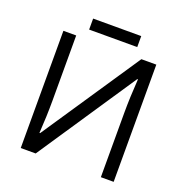

<svg xmlns="http://www.w3.org/2000/svg" viewBox="-146 -969 1054 1099"><g transform="rotate(20 381.0 -419.0)"><path d="M528 -771V-838H235V-771ZM190 0 591 -599H595Q587 -484 587 -393V0H665V-714H574L174 -118H170Q177 -221 177 -317V-714H99V0Z"/></g></svg>

Font: OpenSansMMV
Style: Regular
Weight: 400
Designer: Steve Matteson
Foundry: Ascender Corporation
Version: Version 4.000